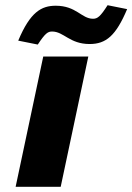

<svg xmlns="http://www.w3.org/2000/svg" viewBox="-20 -717 508 737"><path d="M146 -500 40 0H213L319 -500ZM50 -561 125 -546C154 -590 164 -596 180 -596C225 -596 247 -548 324 -548C387 -548 425 -580 468 -682L393 -697C365 -653 354 -645 337 -645C293 -645 273 -695 194 -695C139 -695 96 -671 50 -561Z"/></svg>

Font: LT Wave Black
Style: Italic
Weight: 900
Designer: Daniel Lyons
Version: Version 2.5 (Glyphs App)